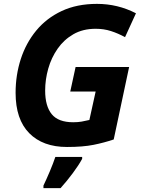

<svg xmlns="http://www.w3.org/2000/svg" viewBox="-20 -745 730 986"><path d="M324.2 9.8Q199.7 9.8 129.9 -61.3Q60.1 -132.3 60.1 -268.1Q60.1 -359.4 86.7 -441.7Q113.3 -523.9 166 -587.9Q218.8 -651.9 296.9 -688.5Q375 -725.1 478 -725.1Q584.5 -725.1 678.2 -676.8L622.1 -554.2Q586.4 -573.7 550 -585.4Q513.7 -597.2 471.2 -597.2Q405.3 -597.2 356.7 -569.1Q308.1 -541 275.9 -494.9Q243.7 -448.7 227.8 -392.6Q211.9 -336.4 211.9 -279.8Q211.9 -200.2 245.6 -158.7Q279.3 -117.2 356 -117.2Q380.9 -117.2 399.4 -120.6Q418 -124 439 -128.9L471.2 -274.9H340.8L368.2 -400.9H643.1L564 -28.8Q515.1 -12.2 460.4 -1.2Q405.8 9.8 324.2 9.8ZM203.1 221.2V208Q217.3 178.7 235.4 136Q253.4 93.3 264.2 61H401.9V70.8Q383.8 104 354 144Q324.2 184.1 291 221.2Z"/></svg>

Font: Open Sans
Style: Bold Italic
Weight: 700
Italic angle: -12°
Designer: Monotype Design Team
Foundry: Monotype Imaging Inc.
Version: Version 3.003; ttfautohint (v1.8.4)